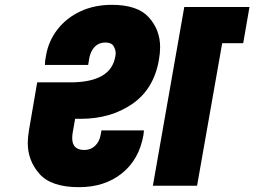

<svg xmlns="http://www.w3.org/2000/svg" viewBox="-20 -769 1053 795"><path d="M291 -277 281 -220Q279 -207 279 -197Q279 -148 329 -148Q356 -148 374 -165.5Q392 -183 397 -212L400 -229H576L574 -210Q556 -108 484.5 -51Q413 6 307 6Q192 6 143.5 -49Q95 -104 95 -176Q95 -201 100 -230L134 -428H271Q438 -428 457 -533Q459 -541 459 -549Q459 -564 450 -578.5Q441 -593 416 -593Q390 -593 373 -576Q356 -559 350 -530L345 -500H166Q166 -518 170 -536Q180 -598 217.5 -646.5Q255 -695 313 -722Q371 -749 443 -749Q550 -749 596.5 -697Q643 -645 643 -574Q643 -549 638 -521Q617 -400 527.5 -338.5Q438 -277 314 -277ZM1013 -740 987 -590H900L796 0H613L743 -740Z"/></svg>

Font: Fz Poppins ExtBd
Style: Italic
Weight: 800
Italic angle: -10°
Designer: Ninad Kale (Devanagari), Jonny Pinhorn (Latin)
Foundry: Indian Type Foundry
Version: Vit hóa bi Vntype.Com & FontZin.Com